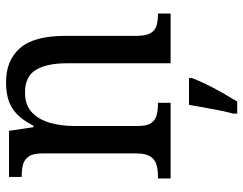

<svg xmlns="http://www.w3.org/2000/svg" viewBox="-105 -481 807 637"><g transform="rotate(-90 298.5 -162.5)"><path d="M25 0V-42H33Q54 -42 71 -47Q88 -52 98 -67.5Q108 -83 108 -114V-426Q108 -456 98 -470.5Q88 -485 71.5 -489.5Q55 -494 35 -494H30V-536H183L195 -455H200Q218 -491 239.5 -511Q261 -531 287 -538.5Q313 -546 344 -546Q417 -546 457.5 -499.5Q498 -453 498 -350V-114Q498 -83 506.5 -67.5Q515 -52 531 -47Q547 -42 567 -42H572V0H407V-346Q407 -410 385.5 -446.5Q364 -483 310 -483Q268 -483 244 -460Q220 -437 209.5 -400Q199 -363 199 -320V-109Q199 -79 208.5 -65Q218 -51 234.5 -46.5Q251 -42 271 -42H276V0ZM240 208Q246 186 251 161Q256 136 260.5 110.5Q265 85 269 61H358V71Q350 92 337 119Q324 146 308.5 173Q293 200 280 221H240Z"/></g></svg>

Font: Noto Serif SemiCondensed
Style: Regular
Weight: 400
Width: 4
Designer: Monotype Design Team
Foundry: Monotype Imaging Inc.
Version: Version 2.013